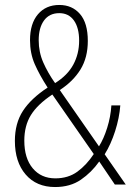

<svg xmlns="http://www.w3.org/2000/svg" viewBox="-20 -744 535 774"><path d="M219 -724Q271 -724 302.5 -687.5Q334 -651 334 -579Q334 -512 304.5 -464Q275 -416 221 -381L379 -154Q398 -184 412 -228.5Q426 -273 429 -319H465Q461 -268 444 -215Q427 -162 402 -122L487 0H443L380 -93Q349 -49 306 -19.5Q263 10 202 10Q127 10 83.5 -40.5Q40 -91 40 -176Q40 -247 72.5 -297Q105 -347 172 -391Q139 -442 120 -485.5Q101 -529 101 -582Q101 -649 133 -686.5Q165 -724 219 -724ZM219 -691Q179 -691 157.5 -661.5Q136 -632 136 -582Q136 -534 154.5 -492Q173 -450 202 -409Q252 -440 275.5 -483.5Q299 -527 299 -580Q299 -632 278 -661.5Q257 -691 219 -691ZM191 -363Q131 -323 104.5 -280Q78 -237 78 -177Q78 -106 112 -65.5Q146 -25 203 -25Q255 -25 292 -52Q329 -79 358 -123Z"/></svg>

Font: Noto Sans Sinhala Condensed ExtraLight
Style: Regular
Weight: 200
Width: 3
Designer: Jelle Bosma - Monotype Design Team
Foundry: Monotype Imaging Inc.
Version: Version 2.006; ttfautohint (v1.8.4.7-5d5b)